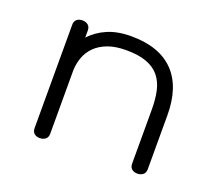

<svg xmlns="http://www.w3.org/2000/svg" viewBox="-90 -553 859 751"><g transform="rotate(20 339.5 -177.5)"><path d="M512 -184Q512 -227 504.5 -261Q497 -295 477.5 -319Q458 -343 424.5 -355.5Q391 -368 339 -368Q294 -368 262.5 -356Q231 -344 211 -324Q191 -304 181.5 -278Q172 -252 171 -224V41Q171 56 161.5 63.5Q152 71 138 71Q124 71 115 63.5Q106 56 106 41V-389Q106 -404 115 -411.5Q124 -419 138 -419Q152 -419 161.5 -411.5Q171 -404 171 -389V-359Q199 -390 240.5 -408Q282 -426 339 -426Q456 -426 516.5 -364Q577 -302 577 -184V41Q577 56 567.5 63.5Q558 71 544 71Q530 71 521 63.5Q512 56 512 41V-184Z"/></g></svg>

Font: Cafe24 Ssurround air
Style: Light
Weight: 300
Designer: Cafe24 thkim, hmlim, mnelim, sdjeong, hskwak & 4IRTF
Foundry: Cafe24
Version: Version 1.001